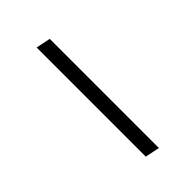

<svg xmlns="http://www.w3.org/2000/svg" viewBox="20 -450 362 362"><g transform="rotate(45 201.5 -268.5)"><path d="M354 -283 348 -254H57L63 -283Z"/></g></svg>

Font: Prodigy Sans ExtraLight
Style: Italic
Weight: 200
Italic angle: -13°
Designer: Wei Huang
Foundry: Wei Huang
Version: Version 1.003; ttfautohint (v1.8.3)